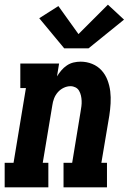

<svg xmlns="http://www.w3.org/2000/svg" viewBox="-35 -802 555 822"><path d="M-15 0V-105H23L76 -425H52V-530H218L209 -475Q217 -488 227.5 -500.5Q238 -513 251.5 -522Q265 -531 280 -534.5Q295 -538 310 -538Q336 -538 359.5 -528.5Q383 -519 399.5 -501Q416 -483 425 -459.5Q434 -436 437 -411Q440 -386 438.5 -359.5Q437 -333 433 -307L399 -105H423V0H237V-105H274L310 -324Q310 -324 310 -324Q310 -324 310 -324Q312 -335 313.5 -347Q315 -359 314.5 -370.5Q314 -382 311.5 -393Q309 -404 303.5 -413.5Q298 -423 288 -428Q278 -433 267 -433Q252 -433 237.5 -426Q223 -419 212.5 -407Q202 -395 196.5 -380.5Q191 -366 189 -351L148 -105H172V0ZM240 -595 133 -724 215 -776 301 -656 427 -782 496 -718 344 -595Z"/></svg>

Font: Iosevka Curly Slab XBdObl
Style: Regular
Weight: 800
Italic angle: -9°
Monospace: yes
Designer: Belleve Invis
Foundry: Belleve Invis
Version: Version 11.1.0; ttfautohint (v1.8.3)